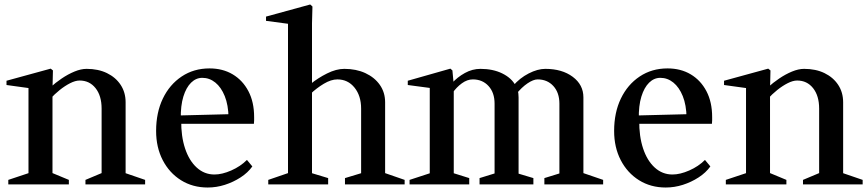

<svg xmlns="http://www.w3.org/2000/svg" viewBox="-20 -822 3871 856"><path d="M17 0V-20L122 -55L107 -34V-445L125 -427L9 -443V-462L206 -516L216 -508L214 -424L204 -432Q227 -453 255 -472Q283 -491 312 -503Q341 -515 366 -515Q418 -515 457 -496Q496 -477 518 -443.5Q540 -410 540 -366V-34L525 -55L627 -20V0H361V-20L449 -57L433 -33V-338Q433 -395 406 -429Q379 -463 335 -463Q316 -463 292.5 -451Q269 -439 246 -420.5Q223 -402 204 -381L214 -408V-33L198 -57L287 -20V0Z M906 14Q839 14 787 -18.5Q735 -51 705.5 -108Q676 -165 676 -238Q676 -320 706 -382.5Q736 -445 790 -481Q844 -517 914 -517Q973 -517 1017.5 -490.5Q1062 -464 1087.5 -415.5Q1113 -367 1113 -300Q1113 -293 1113 -285.5Q1113 -278 1112 -270H771L788 -285Q787 -215 805 -160.5Q823 -106 857 -75Q891 -44 936 -44Q970 -44 1011 -62Q1052 -80 1081 -109L1105 -80Q1085 -52 1052.5 -31Q1020 -10 982.5 2Q945 14 906 14ZM786 -292 769 -307 1007 -313 999 -297Q998 -354 982 -393.5Q966 -433 940 -454Q914 -475 882 -475Q854 -475 832 -453.5Q810 -432 797.5 -391.5Q785 -351 786 -292Z M1176 0V-20L1278 -55L1264 -35V-730L1279 -714L1166 -729V-748L1363 -802L1373 -793L1371 -718V-439L1364 -447Q1397 -474 1438 -494.5Q1479 -515 1515 -515Q1568 -515 1609 -496Q1650 -477 1673.5 -443.5Q1697 -410 1697 -366V-35L1683 -55L1784 -20V0H1518V-28L1604 -54L1590 -35V-338Q1590 -395 1560.5 -431.5Q1531 -468 1484 -468Q1456 -468 1423.5 -448.5Q1391 -429 1364 -403L1371 -425V-35L1357 -54L1443 -28V0Z M1806 0V-20L1910 -54L1896 -35V-444L1911 -428L1798 -443V-462L1988 -516L1997 -508L2003 -444L1995 -451Q2019 -478 2052.5 -496.5Q2086 -515 2122 -515Q2178 -515 2219.5 -494.5Q2261 -474 2279 -440L2267 -439Q2297 -474 2337 -494.5Q2377 -515 2411 -515Q2486 -515 2533.5 -479.5Q2581 -444 2581 -388V-35L2567 -55L2669 -20V0H2407V-28L2488 -53L2474 -34V-360Q2474 -409 2447 -438.5Q2420 -468 2377 -468Q2358 -468 2332 -450.5Q2306 -433 2281 -402L2288 -422Q2290 -413 2291 -405Q2292 -397 2292 -388V-33L2278 -52L2358 -28V0H2118V-28L2199 -53L2185 -34V-360Q2185 -409 2158 -438.5Q2131 -468 2088 -468Q2063 -468 2039 -450.5Q2015 -433 1997 -407L2003 -427V-35L1989 -54L2072 -28V0Z M2948 14Q2881 14 2829 -18.5Q2777 -51 2747.5 -108Q2718 -165 2718 -238Q2718 -320 2748 -382.5Q2778 -445 2832 -481Q2886 -517 2956 -517Q3015 -517 3059.5 -490.5Q3104 -464 3129.5 -415.5Q3155 -367 3155 -300Q3155 -293 3155 -285.5Q3155 -278 3154 -270H2813L2830 -285Q2829 -215 2847 -160.5Q2865 -106 2899 -75Q2933 -44 2978 -44Q3012 -44 3053 -62Q3094 -80 3123 -109L3147 -80Q3127 -52 3094.5 -31Q3062 -10 3024.5 2Q2987 14 2948 14ZM2828 -292 2811 -307 3049 -313 3041 -297Q3040 -354 3024 -393.5Q3008 -433 2982 -454Q2956 -475 2924 -475Q2896 -475 2874 -453.5Q2852 -432 2839.5 -391.5Q2827 -351 2828 -292Z M3216 0V-20L3321 -55L3306 -34V-445L3324 -427L3208 -443V-462L3405 -516L3415 -508L3413 -424L3403 -432Q3426 -453 3454 -472Q3482 -491 3511 -503Q3540 -515 3565 -515Q3617 -515 3656 -496Q3695 -477 3717 -443.5Q3739 -410 3739 -366V-34L3724 -55L3826 -20V0H3560V-20L3648 -57L3632 -33V-338Q3632 -395 3605 -429Q3578 -463 3534 -463Q3515 -463 3491.5 -451Q3468 -439 3445 -420.5Q3422 -402 3403 -381L3413 -408V-33L3397 -57L3486 -20V0Z"/></svg>

Font: Wittgenstein Medium
Style: Regular
Weight: 500
Designer: Jörg Drees
Foundry: Jörg Drees
Version: Version 1.500